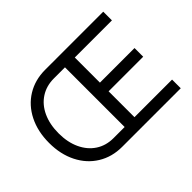

<svg xmlns="http://www.w3.org/2000/svg" viewBox="-138 -1005 1282 1282"><g transform="rotate(-45 502.5 -364.0)"><path d="M491.7 -727.5H935.1V-645.5H584.5V-408.2H911.1V-326.2H584.5V-82H939.5V0H491.7ZM59.6 -363.3Q59.6 -471.2 101.1 -554Q142.6 -636.7 216.8 -682.1Q291 -727.5 386.2 -727.5H526.9V-645.5H386.2Q316.4 -645.5 262.7 -610.8Q209 -576.2 179.4 -512.2Q149.9 -448.2 149.9 -363.3Q149.9 -279.3 179.7 -215.6Q209.5 -151.9 262.9 -116.9Q316.4 -82 386.2 -82H526.9V0H386.2Q291 0 216.8 -45.7Q142.6 -91.3 101.1 -173.8Q59.6 -256.3 59.6 -363.3Z"/></g></svg>

Font: Raveo Variable
Style: Regular
Weight: 400
Designer: Jakub Foglar, Rasmus Andersson (Inter)
Foundry: Jakubfoglar.com
Version: Version 1.000;Glyphs 3.2.3 (3260)